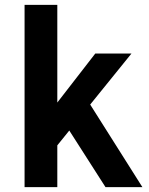

<svg xmlns="http://www.w3.org/2000/svg" viewBox="-20 -770 614 790"><path d="M414.1 0 265.1 -232.9 215.8 -171.9V0H81.1V-750H215.8V-348.1L372.1 -549.8H521L351.1 -339.8L565.9 0Z"/></svg>

Font: Stilu SemiBold
Style: Regular
Weight: 600
Designer: Genilson Lima Santos
Foundry: Genilson Lima Santos
Version: Version 1.200;PS 001.200;hotconv 1.0.88;makeotf.lib2.5.64775